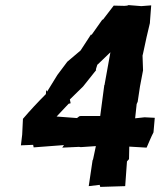

<svg xmlns="http://www.w3.org/2000/svg" viewBox="-20 -728 627 753"><path d="M510 -264 516 -320 520 -329 529 -389 541 -452 539 -510 541 -518 555 -583 568 -638V-641L573 -707L534 -704L484 -708L479 -706L468 -705L426 -706L383 -650L382 -652L339 -591L337 -593L296 -530L244 -486L205 -434L165 -369L161 -375L160 -359C129 -328 99 -296 70 -262L67 -200L62 -158L110 -160L112 -150L231 -159L224 -149L290 -152L297 -151L356 -155L345 -103L343 -99L328 2L371 -3L373 5L471 2L478 -95L486 -104L487 -153L555 -149C564 -169 572 -190 582 -209L587 -266L547 -268ZM202 -271 249 -321 257 -323 254 -338 306 -389 357 -453 356 -456 362 -475H363L413 -523L391 -401L390 -395L389 -394L373 -273H296L291 -272L282 -265Z"/></svg>

Font: Asimov Print
Style: DIt
Weight: 250
Width: 0
Designer: Google
Version: Version 2.000980: 2014